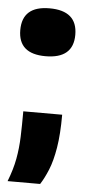

<svg xmlns="http://www.w3.org/2000/svg" viewBox="-50 -563 337 723"><g transform="rotate(5 118.5 -201.0)"><path d="M7 130Q25 84 32.5 43.5Q40 3 41.5 -40.5Q43 -84 43 -137H190Q190 -63 181.5 -12Q173 39 159 73Q145 107 130 130ZM108 -351Q5 -351 5 -441Q5 -532 108 -532Q213 -532 213 -441Q213 -351 108 -351Z"/></g></svg>

Font: Bricolage Grotesque 12pt ExtraBold
Style: Regular
Weight: 800
Designer: Mathieu Triay
Foundry: Atelier Triay
Version: Version 1.001; ttfautohint (v1.8.4.7-5d5b);gftools[0.9.33.de